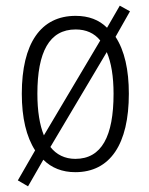

<svg xmlns="http://www.w3.org/2000/svg" viewBox="-20 -598 526 678"><path d="M435 -267C435 -351 420 -419 388 -468L439 -558L403 -578L358 -500C330 -528 293 -542 247 -542C124 -542 57 -445 57 -267C57 -182 73 -115 104 -67L43 39L79 60L133 -34C162 -5 200 10 246 10C369 10 435 -89 435 -267ZM112 -267C112 -414 154 -494 247 -494C284 -494 313 -481 334 -455L135 -120C120 -157 112 -206 112 -267ZM381 -267C381 -117 339 -37 246 -37C209 -37 179 -52 158 -79L357 -414C373 -377 381 -327 381 -267Z"/></svg>

Font: Noto Sans Malayalam Condensed Light
Style: Regular
Weight: 300
Width: 3
Designer: Jelle Bosma - Monotype Design Team
Foundry: Monotype Imaging Inc.
Version: Version 2.104